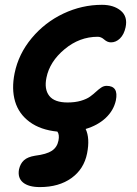

<svg xmlns="http://www.w3.org/2000/svg" viewBox="-20 -573 563 789"><path d="M144 195.8Q97.7 195.8 74.7 177Q51.8 158.2 58.1 123Q63.5 99.1 78.6 85.4Q93.8 71.8 124 66.9Q171.4 61 193.1 46.6Q214.8 32.2 220.2 4.9Q225.1 -19.5 215.8 -32.2Q146.5 -39.1 101.8 -72Q57.1 -105 42 -156.2Q26.9 -207.5 40 -272Q56.2 -351.6 110.4 -416.5Q164.6 -481.4 240.7 -517.3Q316.9 -553.2 398.9 -553.2Q447.3 -553.2 476.3 -529.1Q505.4 -504.9 496.1 -460.9Q489.7 -431.2 473.1 -415Q456.5 -398.9 436 -398.9Q421.4 -398.9 408.4 -410.4Q395.5 -421.9 381.8 -421.9Q306.6 -421.9 245.4 -370.8Q184.1 -319.8 170.9 -253.9Q161.1 -206.5 182.4 -179.2Q203.6 -151.9 257.8 -151.9Q288.6 -151.9 312.5 -158.9Q336.4 -166 350.1 -176Q363.8 -186 374.5 -196Q385.3 -206.1 395.8 -213.1Q406.2 -220.2 418 -220.2Q468.3 -220.2 456.1 -160.2Q446.8 -118.7 414.1 -88.1Q381.3 -57.6 332 -43Q350.1 -4.9 337.9 57.1Q325.2 121.6 273.7 158.7Q222.2 195.8 144 195.8Z"/></svg>

Font: Shantell Sans Bouncy
Style: Italic
Weight: 600
Italic angle: -11.31°
Designer: Stephen Nixon, Anya Danilova, Shantell Martin
Foundry: Arrow Type
Version: Version 1.006;[9816181b4]